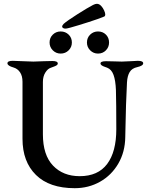

<svg xmlns="http://www.w3.org/2000/svg" viewBox="-20 -973 780 1007"><path d="M98 -245V-544Q98 -575 85 -594Q72 -613 51 -619Q19 -628 19 -641Q19 -654 47 -654Q65 -654 99 -652Q137 -650 155 -650Q173 -650 211 -652L255 -653Q283 -653 283 -640Q283 -634 276.5 -630Q270 -626 259.5 -622.5Q249 -619 245 -617Q230 -612 217.5 -592Q205 -572 205 -543V-269Q205 -160 258 -104.5Q311 -49 398 -49Q494 -49 542 -113Q590 -177 590 -295Q590 -430 588 -501Q586 -551 575.5 -580Q565 -609 542 -618Q540 -619 529.5 -622.5Q519 -626 513 -630.5Q507 -635 507 -640Q507 -652 536 -652L582 -651Q594 -650 619 -650Q637 -650 665 -652Q691 -654 703 -654Q731 -654 731 -641Q731 -628 700 -621Q672 -615 660 -595Q648 -575 646 -541Q640 -425 638 -299L637 -254Q636 -176 600.5 -115Q565 -54 505 -20Q445 14 372 14Q239 14 168.5 -55.5Q98 -125 98 -245ZM240 -750Q240 -775 257 -791.5Q274 -808 298 -808Q323 -808 340 -791.5Q357 -775 357 -750Q357 -726 340 -709Q323 -692 298 -692Q274 -692 257 -709Q240 -726 240 -750ZM436 -750Q436 -775 453 -791.5Q470 -808 494 -808Q519 -808 535.5 -791.5Q552 -775 552 -750Q552 -726 535.5 -709Q519 -692 494 -692Q470 -692 453 -709Q436 -726 436 -750ZM306 -833Q306 -840 314 -848Q332 -864 385.5 -898Q439 -932 468 -947Q480 -953 488 -953Q500 -953 510 -942.5Q520 -932 526 -918.5Q532 -905 532 -898Q532 -888 526 -886Q500 -875 444 -857Q388 -839 352 -829Q348 -828 338.5 -825.5Q329 -823 322 -823Q316 -823 311 -826Q306 -829 306 -833Z"/></svg>

Font: EB Garamond Medium
Style: Regular
Weight: 500
Designer: Georg Duffner and Octavio Pardo
Foundry: Georg Duffner
Version: Version 1.000